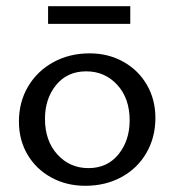

<svg xmlns="http://www.w3.org/2000/svg" viewBox="-20 -594 563 619"><path d="M135 -574H400V-517H135ZM41 -202Q41 -265 70.5 -315Q100 -365 152 -393.5Q204 -422 269 -422Q329 -422 377.5 -395Q426 -368 453.5 -320.5Q481 -273 481 -214Q481 -151 452 -101Q423 -51 371.5 -23Q320 5 255 5Q194 5 145 -22Q96 -49 68.5 -96Q41 -143 41 -202ZM398 -206Q398 -277 358 -320.5Q318 -364 258 -364Q197 -364 161 -320Q125 -276 125 -211Q125 -140 165 -96Q205 -52 265 -52Q326 -52 362 -96.5Q398 -141 398 -206Z"/></svg>

Font: Ysabeau Infant Medium
Style: Regular
Weight: 500
Designer: Christian Thalmann (Catharsis Fonts)
Version: Version 0.003